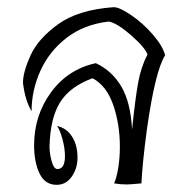

<svg xmlns="http://www.w3.org/2000/svg" viewBox="-20 -511 509 535"><path d="M440 -357Q412 -312 389 -148Q377 -58 374 0Q340 3 334 3Q315 3 298 0Q305 -16 309.5 -43.5Q314 -71 314 -102Q314 -165 295.5 -218.5Q277 -272 238 -293Q175 -270 147.5 -226Q120 -182 118 -103Q118 -83 124 -61.5Q130 -40 140 -40Q161 -40 161 -76Q161 -98 154 -123.5Q147 -149 139 -160Q166 -154 181 -130Q196 -106 196 -72Q196 -42 180 -19Q164 4 138 4Q105 4 90 -28Q75 -60 75 -106Q75 -189 122 -253.5Q169 -318 247 -335Q292 -314 318 -270Q344 -226 348 -150Q357 -237 365 -281Q373 -325 391 -359Q384 -379 345 -413Q306 -447 283 -451Q214 -443 165.5 -405.5Q117 -368 92.5 -313.5Q68 -259 68 -201Q50 -231 44 -280Q44 -310 65 -356.5Q86 -403 142 -443.5Q198 -484 297 -491Q313 -491 346 -468.5Q379 -446 406.5 -414Q434 -382 440 -357Z"/></svg>

Font: Charmonman
Style: Regular
Weight: 400
Designer: Ekaluck Peanpanawate
Foundry: Cadson Demak Co.,Ltd.
Version: Version 1.000; ttfautohint (v1.6)